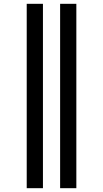

<svg xmlns="http://www.w3.org/2000/svg" viewBox="-20 -843 540 1006"><path d="M295 143V-823H380V143ZM120 143V-823H205V143Z"/></svg>

Font: Iosevka Custom Semibold
Style: Regular
Weight: 600
Designer: Belleve Invis
Foundry: Belleve Invis
Version: Version 27.0.2; ttfautohint (v1.8.4)